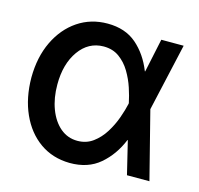

<svg xmlns="http://www.w3.org/2000/svg" viewBox="-87 -646 776 750"><g transform="rotate(15 301.0 -271.0)"><path d="M255.9 11.7Q187 10.7 135.5 -25.6Q84 -62 55.2 -126Q26.4 -189.9 25.9 -272.5Q26.4 -355 56.6 -418.2Q86.9 -481.4 139.6 -517.1Q192.4 -552.7 259.8 -552.7Q331.5 -552.7 377.2 -513.2Q422.9 -473.6 447.8 -410.2H449.2L478 -545.9H568.4L506.8 -272.9L576.2 0H485.4L453.1 -133.3H451.7Q425.8 -69.8 377.9 -28.8Q330.1 12.2 255.9 11.7ZM130.9 -272.5Q130.9 -217.3 147.5 -173.6Q164.1 -129.9 193.8 -104.7Q223.6 -79.6 263.2 -79.6Q298.8 -79.6 325.7 -99.4Q352.5 -119.1 371.3 -149.2Q390.1 -179.2 401.9 -212.2Q413.6 -245.1 419.4 -271.5V-272.9V-274.4Q414.1 -300.8 403.6 -332.8Q393.1 -364.7 375.5 -394.3Q357.9 -423.8 331.5 -443.1Q305.2 -462.4 267.6 -462.4Q206.5 -461.9 168.7 -408.7Q130.9 -355.5 130.9 -272.5Z"/></g></svg>

Font: Inter Tight Medium
Style: Regular
Weight: 500
Designer: Rasmus Andersson
Foundry: rsms
Version: Version 3.004; ttfautohint (v1.8.4.7-5d5b)